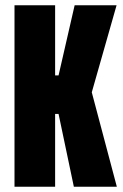

<svg xmlns="http://www.w3.org/2000/svg" viewBox="-20 -708 466 728"><path d="M35 0V-688H189V-422H202L263 -688H422L328 -358L423 0H260L202 -276H189V0Z"/></svg>

Font: Saira ExtraCondensed Black
Style: Regular
Weight: 900
Width: 2
Designer: Hector Gatti with collaboration of the Omnibus-Type team
Foundry: Omnibus-Type
Version: Version 1.101